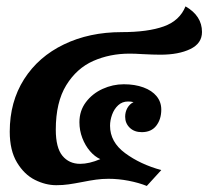

<svg xmlns="http://www.w3.org/2000/svg" viewBox="-20 -580 667 615"><path d="M327.6 -7.3Q306.6 -7.3 287.6 -4.6Q268.6 -2 244.1 2.9Q218.8 7.8 200 10.5Q181.2 13.2 160.2 13.2Q126 13.2 91.8 -3.9Q57.6 -21 34.4 -59.6Q11.2 -98.1 11.2 -158.2Q11.2 -253.9 57.1 -326.2Q103 -398.4 184.6 -437.7Q266.1 -477.1 369.6 -477.1Q453.6 -477.1 504.6 -495.4Q555.7 -513.7 574.2 -559.6Q627 -529.3 627 -477.5Q627 -440.9 589.6 -422.9Q552.2 -404.8 494.1 -404.8Q471.2 -404.8 435.1 -406.7Q412.6 -408.2 395 -408.2Q332 -408.2 278.8 -384.8Q225.6 -361.3 192.1 -306.9Q158.7 -252.4 158.7 -164.6Q158.7 -106.9 179.9 -81.1Q201.2 -55.2 236.8 -55.2Q265.6 -55.2 301.3 -70.3Q283.7 -78.1 268.3 -95.9Q252.9 -113.8 243.7 -137.9Q234.4 -162.1 234.4 -188.5Q234.4 -225.1 255.1 -252.7Q275.9 -280.3 308.6 -295.2Q341.3 -310.1 376.5 -310.1Q412.1 -310.1 439.5 -300Q466.8 -290 481.7 -271.7Q496.6 -253.4 496.6 -229Q496.6 -198.2 480.7 -177.5Q464.8 -156.7 434.1 -156.7Q410.2 -156.7 395.5 -170.9Q380.9 -185.1 380.9 -206.1Q380.9 -221.2 387.9 -233.9Q395 -246.6 407.7 -252.9Q399.4 -254.9 390.1 -254.9Q371.6 -254.9 358.6 -242.9Q345.7 -231 339.1 -212.9Q332.5 -194.8 332.5 -177.2Q332.5 -125 380.9 -89.4Q429.2 -53.7 496.6 -35.2L450.2 15.6Q424.8 5.4 392.1 -1Q359.4 -7.3 327.6 -7.3Z"/></svg>

Font: Pattaya
Style: Regular
Weight: 400
Designer: Pablo Impallari / Thai characters Designed by Thanarat Vachiruckul and Suppakit Chalermlarp
Foundry: Pablo Impallari
Version: Version 2.001